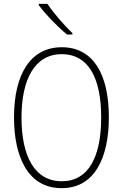

<svg xmlns="http://www.w3.org/2000/svg" viewBox="-20 -970 640 1000"><path d="M329 -790H357V-798C315 -837 255 -907 227 -950H182V-943C214 -899 277 -833 329 -790ZM301 10C475 10 547 -151 547 -360C547 -579 468 -724 302 -724C140 -724 53 -585 53 -359C53 -154 125 10 301 10ZM302 -26C160 -26 92 -156 92 -358C92 -559 162 -688 302 -688C438 -688 507 -568 507 -358C507 -153 441 -26 302 -26Z"/></svg>

Font: Noto Sans Mono ExtraLight
Style: Regular
Weight: 200
Designer: Monotype Design Team
Foundry: Monotype Imaging Inc.
Version: Version 2.014